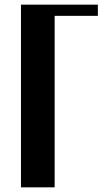

<svg xmlns="http://www.w3.org/2000/svg" viewBox="-20 -804 470 824"><path d="M70 -784H400V-736H214.5V0H70Z"/></svg>

Font: Facade Sud
Style: Regular
Weight: 100
Designer: Éléonore Fines
Foundry: Velvetyne Type Foundry
Version: Version 1.001;Glyphs 3.2 (3202)